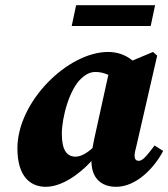

<svg xmlns="http://www.w3.org/2000/svg" viewBox="-20 -703 648 739"><path d="M218 -188C218 -252 248 -362 294 -402C314 -420 330 -426 348 -426C364 -426 381 -422 397 -415L342 -165C340 -154 338 -143 336 -133C317 -116 293 -100 271 -100C238 -100 218 -124 218 -188ZM427 16C505 16 574 -57 608 -122L575 -143C546 -105 530 -84 514 -84C503 -84 498 -91 498 -104C498 -114 501 -125 505 -141L585 -489L569 -503L490 -470C462 -493 430 -503 396 -503C241 -503 47 -312 47 -132C47 -21 99 16 156 16C214 16 279 -26 332 -83C332 -18 369 16 427 16ZM256 -603H560L577 -683H273Z"/></svg>

Font: Source Serif Pro Black
Style: Italic
Weight: 900
Italic angle: -12°
Designer: Frank Grießhammer
Foundry: Adobe Systems Incorporated
Version: Version 3.001;hotconv 1.0.111;makeotfexe 2.5.65597